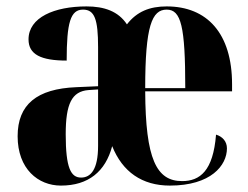

<svg xmlns="http://www.w3.org/2000/svg" viewBox="-20 -569 775 599"><path d="M170 10C256 10 309 -34 330 -113C362 -33 423 10 510 10C638 10 688 -53 688 -106C688 -128 674 -143 654 -149C645 -36 604 -4 548 -4C468 -4 434 -73 433 -284H704V-306C704 -465 626 -549 500 -549C447 -549 407 -533 376 -493C349 -534 305 -549 250 -549C150 -549 69 -515 69 -446C69 -399 108 -380 188 -380C188 -499 200 -539 239 -539C275 -539 286 -509 286 -422V-300L218 -297C95 -292 35 -243 35 -144C35 -42 99 10 170 10ZM433 -294C433 -488 454 -539 500 -539C545 -539 558 -487 558 -294ZM233 -15C201 -15 185 -45 185 -150C185 -245 204 -284 256 -288L286 -290V-114C286 -40 263 -15 233 -15Z"/></svg>

Font: Noto Serif Display Condensed Extra
Style: Regular
Weight: 800
Width: 3
Designer: Monotype Design Team
Foundry: Monotype Imaging Inc.
Version: Version 1.900